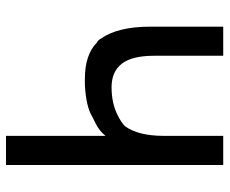

<svg xmlns="http://www.w3.org/2000/svg" viewBox="-80 -658 739 618"><g transform="rotate(-90 289.0 -349.5)"><path d="M511.7 -234.4V0H418V-222.7Q418 -293 392.6 -326.2Q367.2 -359.4 316.4 -359.4Q265.6 -359.4 226.6 -339.8Q203.1 -328.1 191.4 -316.4Q160.2 -273.4 160.2 -191.4V0H66.4V-699.2H160.2V-378.9Q175.8 -398.4 199.2 -410.2L222.7 -421.9Q253.9 -441.4 324.2 -445.3H343.8Q421.9 -445.3 460.9 -406.2Q468.8 -402.3 472.7 -394.5Q511.7 -339.8 511.7 -234.4Z"/></g></svg>

Font: 和音 by 宁静之雨，公众号njzyshare
Style: Regular
Weight: 400
Designer: Steve Matteson
Foundry: Ascender Corporation
Version: Version 6.00;June 8, 2018;FontCreator 11.0.0.2388 32-bit